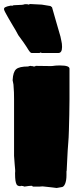

<svg xmlns="http://www.w3.org/2000/svg" viewBox="-33 -920 396 956"><path d="M249 16 225 13 179 8 165 9H130Q129 5 124 5L110 6Q103 7 96.5 8Q90 9 87 9Q85 7 80 6H75Q75 5 73 5L70 6L69 7Q55 7 50 -1Q46 -8 44 -20.5Q42 -33 42 -58Q43 -65 42.5 -74Q42 -83 40 -103L37 -144V-427Q37 -444 36.5 -460Q36 -476 34 -499Q33 -508 31 -515Q30 -516 30 -522Q32 -562 47.5 -575.5Q63 -589 107 -589Q107 -589 113 -591Q116 -592 120 -592H121Q122 -592 123 -591Q132 -591 134 -589H138Q142 -589 145 -592L220 -591Q224 -591 229 -591.5Q234 -592 241 -593Q247 -594 267 -594Q313 -594 313 -578V-424Q313 -390 312 -348Q311 -306 310 -269Q309 -232 307 -211L304 -170Q302 -136 301 -111Q300 -86 299 -70Q298 -69 298 -65.5Q298 -62 298 -48Q298 -21 291 -4.5Q284 12 272 12ZM163 -656H126Q122 -656 118.5 -659Q115 -662 109 -671Q103 -681 98 -688.5Q93 -696 84.5 -708.5Q76 -721 58 -745L45 -769Q43 -773 39 -779Q35 -785 30 -794Q17 -816 9.5 -829Q2 -842 0 -846Q-4 -853 -6.5 -858Q-9 -863 -10 -865Q-13 -871 -13 -875Q-13 -881 -7 -884Q-1 -888 20 -892H25Q25 -891 27 -891L35 -894L77 -896L83 -897Q86 -897 87 -898Q88 -899 90 -899H100Q106 -899 110 -897L116 -900L175 -897L218 -890L226 -884Q236 -849 246 -814Q256 -779 268 -738Q269 -730 272.5 -716.5Q276 -703 276 -686Q276 -656 257 -656H174L171 -659Z"/></svg>

Font: Sigmar
Style: Regular
Weight: 400
Designer: Vernon Adams
Foundry: Vernon Adams
Version: Version 1.000; ttfautohint (v1.8.4.7-5d5b);gftools[0.9.24]